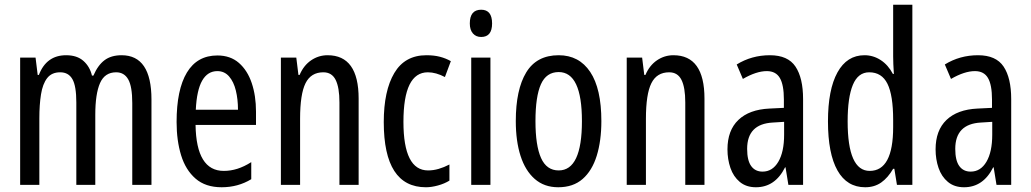

<svg xmlns="http://www.w3.org/2000/svg" viewBox="-20 -780 4349 810"><path d="M493 -547Q619 -547 619 -360V0H538V-345Q538 -415 521 -445Q504 -475 470 -475Q422 -475 402 -429.5Q382 -384 382 -296V0H302V-348Q302 -417 285.5 -446Q269 -475 234 -475Q198 -475 179 -450.5Q160 -426 153 -382Q146 -338 146 -281V0H65V-537H130L139 -464H144Q176 -547 259 -547Q305 -547 332 -523Q359 -499 368 -461H374Q393 -505 421 -526Q449 -547 493 -547Z M897 -546Q952 -546 988 -514.5Q1024 -483 1042 -429.5Q1060 -376 1060 -309V-253H805Q808 -59 924 -59Q953 -59 981.5 -68Q1010 -77 1040 -96V-24Q984 10 915 10Q847 10 805 -26.5Q763 -63 744 -125Q725 -187 725 -265Q725 -402 768.5 -474Q812 -546 897 -546ZM897 -480Q856 -480 833 -440Q810 -400 806 -317H984Q984 -361 975 -398Q966 -435 946.5 -457.5Q927 -480 897 -480Z M1362 -547Q1493 -547 1493 -364V0H1412V-348Q1412 -411 1396 -443Q1380 -475 1344 -475Q1292 -475 1269 -429Q1246 -383 1246 -279V0H1165V-537H1230L1239 -464H1244Q1261 -504 1292.5 -525.5Q1324 -547 1362 -547Z M1777 10Q1599 10 1599 -265Q1599 -397 1643.5 -472Q1688 -547 1779 -547Q1811 -547 1836 -540.5Q1861 -534 1882 -522L1857 -455Q1819 -475 1785 -475Q1682 -475 1682 -266Q1682 -61 1786 -61Q1808 -61 1830.5 -67.5Q1853 -74 1876 -86V-18Q1855 -5 1827.5 2.5Q1800 10 1777 10Z M2010 -739Q2056 -739 2056 -681Q2056 -624 2010 -624Q1988 -624 1975 -639Q1962 -654 1962 -681Q1962 -739 2010 -739ZM2049 -537V0H1968V-537Z M2517 -269Q2517 -186 2497.5 -123Q2478 -60 2438 -25Q2398 10 2335 10Q2276 10 2236 -25Q2196 -60 2176 -122.5Q2156 -185 2156 -269Q2156 -402 2200 -474.5Q2244 -547 2337 -547Q2423 -547 2470 -476.5Q2517 -406 2517 -269ZM2239 -269Q2239 -166 2262.5 -113.5Q2286 -61 2337 -61Q2435 -61 2435 -269Q2435 -476 2337 -476Q2285 -476 2262 -424.5Q2239 -373 2239 -269Z M2821 -547Q2952 -547 2952 -364V0H2871V-348Q2871 -411 2855 -443Q2839 -475 2803 -475Q2751 -475 2728 -429Q2705 -383 2705 -279V0H2624V-537H2689L2698 -464H2703Q2720 -504 2751.5 -525.5Q2783 -547 2821 -547Z M3228 -547Q3304 -547 3336 -499Q3368 -451 3368 -362V0H3306L3294 -74H3292Q3250 10 3169 10Q3128 10 3101 -12.5Q3074 -35 3061.5 -71.5Q3049 -108 3049 -150Q3049 -230 3095 -274Q3141 -318 3226 -322L3287 -325V-360Q3287 -422 3270 -451Q3253 -480 3215 -480Q3171 -480 3114 -447L3088 -508Q3151 -547 3228 -547ZM3240 -263Q3132 -257 3132 -152Q3132 -103 3149 -79.5Q3166 -56 3197 -56Q3239 -56 3263.5 -97.5Q3288 -139 3288 -212V-266Z M3630 10Q3553 10 3513 -61Q3473 -132 3473 -268Q3473 -402 3513 -474.5Q3553 -547 3627 -547Q3664 -547 3695.5 -526.5Q3727 -506 3747 -468H3751Q3748 -513 3748 -542V-760H3829V0H3764L3753 -68H3748Q3726 -30 3697.5 -10Q3669 10 3630 10ZM3649 -59Q3748 -59 3748 -244V-274Q3748 -378 3724 -426.5Q3700 -475 3647 -475Q3600 -475 3578 -422Q3556 -369 3556 -268Q3556 -59 3649 -59Z M4106 -547Q4182 -547 4214 -499Q4246 -451 4246 -362V0H4184L4172 -74H4170Q4128 10 4047 10Q4006 10 3979 -12.5Q3952 -35 3939.5 -71.5Q3927 -108 3927 -150Q3927 -230 3973 -274Q4019 -318 4104 -322L4165 -325V-360Q4165 -422 4148 -451Q4131 -480 4093 -480Q4049 -480 3992 -447L3966 -508Q4029 -547 4106 -547ZM4118 -263Q4010 -257 4010 -152Q4010 -103 4027 -79.5Q4044 -56 4075 -56Q4117 -56 4141.5 -97.5Q4166 -139 4166 -212V-266Z"/></svg>

Font: Noto Sans Sinhala ExtraCondensed
Style: Regular
Weight: 400
Width: 2
Designer: Jelle Bosma - Monotype Design Team
Foundry: Monotype Imaging Inc.
Version: Version 2.006; ttfautohint (v1.8.4.7-5d5b)